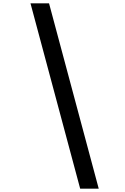

<svg xmlns="http://www.w3.org/2000/svg" viewBox="-20 -964 757 1159"><path d="M464 175 164 -944H276L576 175Z"/></svg>

Font: Poppins Cyr Med
Style: Regular
Weight: 500
Designer: Ninad Kale (Devanagari), Jonny Pinhorn (Latin)
Foundry: Indian Type Foundry
Version: 4.004